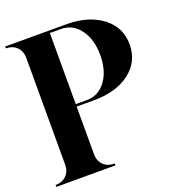

<svg xmlns="http://www.w3.org/2000/svg" viewBox="-136 -857 879 964"><g transform="rotate(-20 304.0 -375.0)"><path d="M0 0V-10Q36 -10 58 -32Q80 -54 80 -90V-660Q80 -696 58 -718Q36 -740 0 -740V-750H334Q449 -748 520 -692.5Q591 -637 591 -547Q591 -455 518.5 -399.5Q446 -344 326 -344H234V-90Q234 -54 256 -32Q278 -10 314 -10H316V0ZM234 -357H293Q356 -357 395 -410Q434 -463 434 -547Q434 -630 395 -683.5Q356 -737 292 -737H234Z"/></g></svg>

Font: Gloock
Style: Regular
Weight: 400
Designer: Duarte Pinto
Foundry: Duarte Pinto
Version: Version 1.000